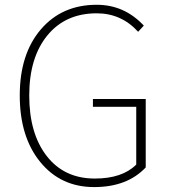

<svg xmlns="http://www.w3.org/2000/svg" viewBox="-20 -759 700 792"><path d="M368.2 12.7Q230.5 12.7 146 -90.8Q61.5 -194.3 61.5 -365.2Q61.5 -536.1 148.4 -637.7Q235.4 -739.3 378.9 -739.3Q493.2 -739.3 573.2 -653.3L549.8 -627.9Q480.5 -704.1 378.9 -704.1Q250 -704.1 175.3 -612.8Q100.6 -521.5 100.6 -365.2Q100.6 -208 172.9 -115.2Q245.1 -22.5 371.1 -22.5Q484.4 -22.5 542 -80.1V-318.4H363.3V-350.6H581.1V-68.4Q504.9 12.7 368.2 12.7Z"/></svg>

Font: Bpmf Zihi Sans ExtraLight
Style: ExtraLight
Weight: 250
Foundry: But Ko
Version: Version 1.320